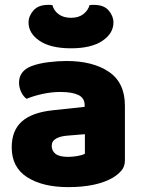

<svg xmlns="http://www.w3.org/2000/svg" viewBox="-20 -751 584 787"><path d="M260 -108Q277 -108 297.5 -111.5Q318 -115 328 -121V-201L256 -195Q228 -193 210 -183Q192 -173 192 -153Q192 -133 207.5 -120.5Q223 -108 260 -108ZM252 -501Q361 -501 426.5 -456.5Q492 -412 492 -318V-94Q492 -68 477.5 -51.5Q463 -35 443 -23Q411 -4 365 6Q319 16 260 16Q155 16 91.5 -24.5Q28 -65 28 -147Q28 -216 69.5 -253Q111 -290 196 -299L327 -313V-320Q327 -349 301.5 -361.5Q276 -374 228 -374Q191 -374 154.5 -366Q118 -358 89 -346Q76 -355 67 -373.5Q58 -392 58 -412Q58 -460 109 -480Q138 -491 177.5 -496Q217 -501 252 -501ZM271 -678Q302 -678 321.5 -693Q341 -708 347 -730Q352 -731 356.5 -731Q361 -731 365 -731Q406 -731 425.5 -708Q445 -685 445 -659Q445 -614 399.5 -583.5Q354 -553 271 -553Q188 -553 142.5 -583.5Q97 -614 97 -659Q97 -685 117 -708Q137 -731 177 -731Q182 -731 186 -731Q190 -731 195 -730Q200 -708 220 -693Q240 -678 271 -678Z"/></svg>

Font: Baloo Tamma 2 ExtraBold
Style: Regular
Weight: 800
Designer: Divya Kowshik, Shuchita Grover and Ek Type
Foundry: Ek Type
Version: Version 1.700